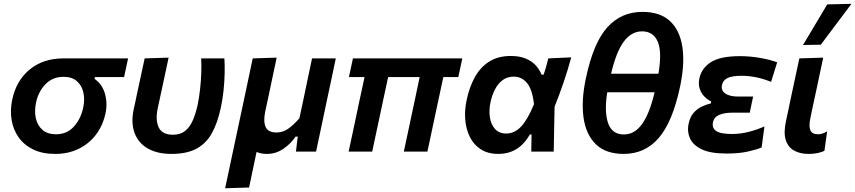

<svg xmlns="http://www.w3.org/2000/svg" viewBox="-20 -810 4570 1026"><path d="M275.5 12.5Q206 12.5 157 -11.5Q108 -35.5 79.2 -76.5Q50.5 -117.5 42 -169Q33.5 -220.5 45 -276Q66 -378.5 138.2 -438.2Q210.5 -498 319.5 -498H664.5L643 -398H487L485 -388.5Q526 -361 540.8 -309.2Q555.5 -257.5 543.5 -203.5Q529.5 -138.5 492.5 -90Q455.5 -41.5 400 -14.5Q344.5 12.5 275.5 12.5ZM279.5 -92.5Q338 -92.5 375 -133.8Q412 -175 424.5 -234.5Q434 -278.5 425.5 -316Q417 -353.5 390.5 -376.5Q364 -399.5 319.5 -399.5Q261.5 -399.5 223.2 -360.2Q185 -321 172.5 -261.5Q163 -216.5 171.5 -178Q180 -139.5 207 -116Q234 -92.5 279.5 -92.5Z M896 12.5Q820 12.5 769.5 -16.8Q719 -46 699 -99.8Q679 -153.5 694.5 -226.5Q699.5 -248.5 703.5 -266.8Q707.5 -285 711 -303.5Q723.5 -361 733.2 -406Q743 -451 753 -498L881 -502Q863.5 -420 848.5 -350Q833.5 -280 823 -232Q809.5 -168 828.2 -129Q847 -90 904 -90Q944.5 -90 970 -111Q995.5 -132 1011 -168.5Q1026.5 -205 1036.5 -251.5Q1044 -287.5 1049 -332Q1054 -376.5 1055.5 -420.2Q1057 -464 1055 -498H1179Q1181.5 -463 1180.5 -418Q1179.5 -373 1174.5 -325.5Q1169.5 -278 1160 -234.5Q1142.5 -152.5 1111.8 -97.5Q1081 -42.5 1029 -15Q977 12.5 896 12.5Z M1183 196Q1194.5 142 1205.8 89.2Q1217 36.5 1230 -25L1282.5 -271Q1297 -339 1308 -391.8Q1319 -444.5 1330.5 -498L1458.5 -502Q1447 -448.5 1436 -396Q1425 -343.5 1413 -287L1397 -212.5Q1386.5 -161 1399.5 -131.5Q1412.5 -102 1458 -102Q1493 -102 1522.5 -123.8Q1552 -145.5 1580 -178L1603 -286Q1615 -343.5 1625.5 -393.8Q1636 -444 1647.5 -498H1774.5Q1763 -443.5 1752 -391.5Q1741 -339.5 1726.5 -272L1706 -174.5Q1698 -136.5 1688.5 -92Q1679 -47.5 1669 0H1561.5Q1564 -20 1566.2 -40Q1568.5 -60 1571 -80H1559.5Q1535.5 -43.5 1495.2 -15.5Q1455 12.5 1406.5 12.5Q1374.5 12.5 1351 2Q1340.5 51.5 1331 97Q1321.5 142.5 1311 192Z M1843 0Q1854.5 -53 1865.5 -104.8Q1876.5 -156.5 1889.5 -218L1899.5 -266Q1908 -305 1915 -337.2Q1922 -369.5 1928 -398H1844.5L1866 -498H2450.5L2429 -398H2349L2306 -197.5Q2296 -150.5 2285.5 -100.8Q2275 -51 2264 0H2138Q2145.5 -35 2155.8 -83.5Q2166 -132 2177 -183Q2187.5 -232 2198.5 -283.8Q2209.5 -335.5 2222.5 -398H2054Q2047.5 -368.5 2041.2 -338.2Q2035 -308 2028 -277L2014 -211Q2002 -155.5 1991.2 -104.2Q1980.5 -53 1969 0Z M2643 12.5Q2587.5 12.5 2549.5 -12Q2511.5 -36.5 2491 -77.8Q2470.5 -119 2466.2 -170.2Q2462 -221.5 2473.5 -275Q2488 -344.5 2517.5 -397.8Q2547 -451 2594.5 -481Q2642 -511 2711 -511Q2769 -511 2811 -486.2Q2853 -461.5 2874 -411H2885Q2893.5 -435.5 2899.2 -456.8Q2905 -478 2910 -498L3032.5 -503.5Q3015 -437.5 2991.2 -368.2Q2967.5 -299 2943.5 -239.5Q2942.5 -179.5 2941.2 -119.5Q2940 -59.5 2939 0H2819Q2819.5 -23 2819.8 -46.2Q2820 -69.5 2820.5 -91.5H2812Q2779 -36 2737.2 -11.8Q2695.5 12.5 2643 12.5ZM2685.5 -96.5Q2729.5 -96.5 2764.5 -133.5Q2799.5 -170.5 2833.5 -253Q2824.5 -333 2796 -366.8Q2767.5 -400.5 2726 -400.5Q2690 -400.5 2665 -381.2Q2640 -362 2624.5 -331.2Q2609 -300.5 2601.5 -265.5Q2592 -222 2597.8 -183.5Q2603.5 -145 2625.2 -120.8Q2647 -96.5 2685.5 -96.5Z M3313 12.5Q3217 12.5 3164 -39.2Q3111 -91 3098.2 -182.2Q3085.5 -273.5 3111 -392.5Q3151 -582 3225.5 -664.2Q3300 -746.5 3413 -746.5Q3507 -746.5 3560 -697.5Q3613 -648.5 3626.5 -558.5Q3640 -468.5 3614 -346.5Q3574 -158 3500.2 -72.8Q3426.5 12.5 3313 12.5ZM3411 -642.5Q3354.5 -642.5 3313.8 -588.2Q3273 -534 3245.5 -416H3498.5Q3518.5 -535 3494.2 -588.8Q3470 -642.5 3411 -642.5ZM3314 -91.5Q3371.5 -91.5 3411.5 -147.8Q3451.5 -204 3478 -317H3225Q3208.5 -214.5 3229.2 -153Q3250 -91.5 3314 -91.5Z M3862.5 10.5Q3775 10.5 3728 -13Q3681 -36.5 3666 -73Q3651 -109.5 3659.5 -147.5Q3667 -184.5 3685.8 -206.2Q3704.5 -228 3729 -239.8Q3753.5 -251.5 3778.5 -257.5L3780.5 -268Q3763.5 -275.5 3746.2 -292Q3729 -308.5 3719.8 -333.5Q3710.5 -358.5 3717.5 -392Q3729 -445.5 3778.8 -477.8Q3828.5 -510 3935 -510Q3988 -510 4042 -500.5Q4096 -491 4133 -477L4100.5 -372.5Q4055.5 -390.5 4017 -397.8Q3978.5 -405 3942.5 -405Q3894 -405 3868.8 -393.5Q3843.5 -382 3838 -355.5Q3832 -327.5 3855.2 -310.8Q3878.5 -294 3926 -294H4004.5L3986.5 -208H3894.5Q3851.5 -208 3823.5 -196.2Q3795.5 -184.5 3790 -156.5Q3783.5 -127 3806.2 -110.5Q3829 -94 3892 -94Q3938.5 -94 3984.2 -106.2Q4030 -118.5 4065 -134.5L4050 -22Q4021.5 -10 3975 0.2Q3928.5 10.5 3862.5 10.5Z M4300.5 12.5Q4256 12.5 4224 -5Q4192 -22.5 4179.2 -61Q4166.5 -99.5 4180 -162.5Q4187.5 -197.5 4192.8 -222Q4198 -246.5 4203.5 -274Q4218 -341.5 4229 -393Q4240 -444.5 4251.5 -498L4379 -502Q4360.5 -414.5 4344.8 -340.5Q4329 -266.5 4318 -216L4310 -176Q4301.5 -136.5 4310.2 -114.5Q4319 -92.5 4351.5 -92.5Q4363 -92.5 4374 -96Q4385 -99.5 4400 -108L4385.5 -4Q4370 3.5 4349 8Q4328 12.5 4300.5 12.5ZM4271 -569.5Q4304 -624.5 4336.2 -678.5Q4368.5 -732.5 4400.5 -786.5L4530 -789.5Q4488 -733.5 4447 -679Q4406 -624.5 4366 -571Z"/></svg>

Font: Commissioner SemiBold
Style: Italic
Weight: 600
Italic angle: -12°
Designer: Kostas Bartsokas
Foundry: Kostas Bartsokas
Version: Version 1.000; ttfautohint (v1.8.3)